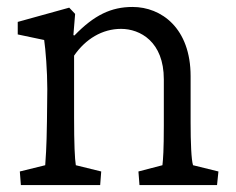

<svg xmlns="http://www.w3.org/2000/svg" viewBox="-20 -532 678 552"><path d="M40 0H268L271 -39L198 -57C195 -75 193 -118 193 -194V-372C226 -420 274 -449 328 -449C383 -449 451 -412 451 -304V-171C451 -101 449 -75 447 -57L378 -39L381 0H604L608 -39L535 -57C530 -72 528 -123 528 -180V-313C528 -451 444 -512 361 -512C300 -512 251 -489 194 -430L191 -431L196 -492L179 -510L31 -469V-433L107 -417C111 -390 116 -328 116 -276L115 -184C114 -103 111 -74 110 -57L37 -39Z"/></svg>

Font: TPK Tissa Web Quiz
Style: Regular
Weight: 400
Designer: Jacques Le Bailly, Suppakit Chalermlarp | Katatrad Co.,Ltd.
Foundry: Jacques Le Bailly, Cadson Demak Co.,Ltd.
Version: Version 5.000;Glyphs 3.1.2 (3151)